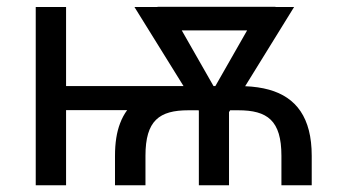

<svg xmlns="http://www.w3.org/2000/svg" viewBox="-20 -549 1024 569"><path d="M175.8 -528.3H85.9V0H175.8V-222.7H356.9C348.6 -211.4 341.3 -198.2 335.9 -183.6C325.7 -157.2 320.8 -125 320.8 -87.4V0H411.1V-87.4C411.1 -191.9 452.1 -222.2 538.6 -222.2H568.4L569.3 -220.7V0H658.7V-216.8L662.1 -222.2H686C772.5 -222.2 814 -191.9 814 -87.4V0H903.8V-87.4C903.8 -200.2 857.9 -260.7 777.3 -283.2C755.9 -289.1 732.4 -292.5 706.5 -293.5L851.6 -528.3H796.4V-528.8H446.8V-528.3H378.4L523.9 -293.9H175.8ZM612.8 -293.9 518.6 -459H712.4L618.2 -293.9Z"/></svg>

Font: Bert Sans
Style: Regular
Weight: 400
Designer: Christian Robertson (Google), Cristiano Sobral
Foundry: Google, Cristiano Sobral
Version: Version 3.101